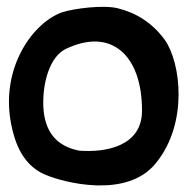

<svg xmlns="http://www.w3.org/2000/svg" viewBox="-20 -559 574 576"><path d="M166 -522C73 -489 -33 -337 22 -152C39 -93 71 -53 118 -34C168 -13 360 40 448 -70C545 -189 523 -371 474 -440C437 -490 390 -520 334 -534C292 -545 203 -534 166 -522ZM177 -412C314 -478 406 -393 406 -228C407 -120 297 -101 218 -107C150 -120 114 -163 110 -238C107 -308 128 -388 177 -412Z"/></svg>

Font: Philokalia
Style: Regular
Weight: 400
Version: Version 001.010